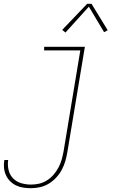

<svg xmlns="http://www.w3.org/2000/svg" viewBox="-41 -776 661 1009"><path d="M122 213Q102 213 81.5 210Q61 207 43.5 198.5Q26 190 12 176Q-2 162 -10 144Q-18 126 -20 105.5Q-22 85 -18 65H2Q-2 91 4 117Q10 143 27.5 161Q45 179 70 186.5Q95 194 122 194Q144 194 165.5 189Q187 184 206.5 171.5Q226 159 241 141.5Q256 124 266.5 104Q277 84 283 63Q289 42 293 20L381 -511H191V-530H405L313 23Q309 47 302.5 70Q296 93 284 115.5Q272 138 254.5 157Q237 176 215.5 189Q194 202 170 207.5Q146 213 122 213ZM303 -605 286 -619 417 -756H440L525 -617L506 -607L426 -741Z"/></svg>

Font: Iosevka Slab Thin Extended
Style: Italic
Weight: 100
Width: 7
Italic angle: -9°
Monospace: yes
Designer: Belleve Invis
Foundry: Belleve Invis
Version: Version 11.1.0; ttfautohint (v1.8.3)